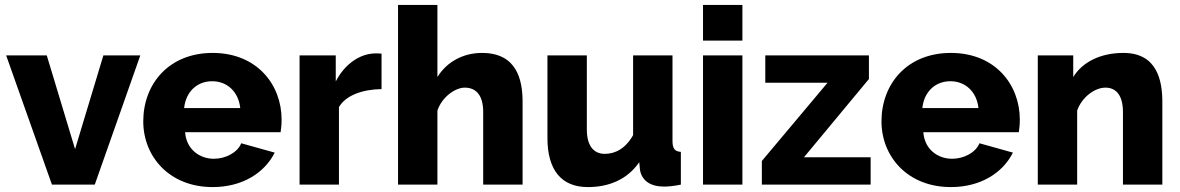

<svg xmlns="http://www.w3.org/2000/svg" viewBox="-20 -750 4793 780"><path d="M191 0H365L550 -525H400L285 -144L170 -525H5Z M844 10C965 10 1055 -48 1096 -130L960 -168C945 -130 896 -105 849 -105C791 -105 737 -143 732 -213H1120C1122 -226 1124 -245 1124 -264C1124 -407 1023 -535 844 -535C665 -535 562 -408 562 -257C562 -115 667 10 844 10ZM728 -311C735 -377 780 -420 842 -420C903 -420 949 -377 956 -311Z M1530 -388V-532C1524 -533 1518 -533 1504 -533C1441 -532 1380 -489 1344 -419V-525H1197V0H1357V-315C1385 -363 1453 -387 1530 -388Z M2103 0V-336C2103 -427 2079 -535 1938 -535C1862 -535 1795 -499 1757 -437V-730H1597V0H1757V-301C1776 -357 1830 -394 1868 -394C1914 -394 1943 -363 1943 -295V0Z M2204 -189C2204 -59 2261 10 2368 10C2456 10 2529 -22 2577 -91L2580 -59C2588 -16 2622 8 2678 8C2695 8 2716 6 2746 0V-133C2721 -135 2712 -146 2712 -178V-525H2552V-201C2521 -146 2479 -125 2437 -125C2390 -125 2364 -160 2364 -224V-525H2204Z M2836 -585H2996V-730H2836ZM2836 0H2996V-525H2836Z M3075 -96V0H3517V-111H3246L3510 -429V-525H3089V-414H3342Z M3843 10C3964 10 4054 -48 4095 -130L3959 -168C3944 -130 3895 -105 3848 -105C3790 -105 3736 -143 3731 -213H4119C4121 -226 4123 -245 4123 -264C4123 -407 4022 -535 3843 -535C3664 -535 3561 -408 3561 -257C3561 -115 3666 10 3843 10ZM3727 -311C3734 -377 3779 -420 3841 -420C3902 -420 3948 -377 3955 -311Z M4702 0V-336C4702 -424 4680 -535 4544 -535C4452 -535 4378 -499 4340 -437V-525H4196V0H4356V-301C4375 -355 4427 -394 4471 -394C4513 -394 4542 -364 4542 -295V0Z"/></svg>

Font: FIGSv2-sans-serif ExtraBold
Style: Regular
Weight: 800
Designer: Matt McInerney, Pablo Impallari, Rodrigo Fuenzalida,Mirko Velimirovic
Foundry: Matt McInerney, Pablo Impallari, Rodrigo Fuenzalida
Version: Version 4.021;hotconv 1.0.109;makeotfexe 2.5.65596